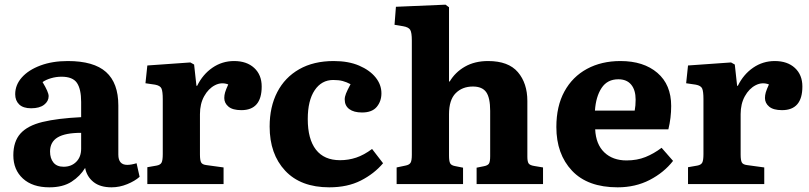

<svg xmlns="http://www.w3.org/2000/svg" viewBox="-20 -787 3460 821"><path d="M191 14Q119 14 78 -23.5Q37 -61 37 -123Q37 -182 67.5 -216Q98 -250 162 -265.5Q226 -281 327 -286V-351Q327 -406 309 -432.5Q291 -459 243 -459Q220 -459 198 -452.5Q176 -446 162 -436Q188 -393 188 -376Q188 -354 168.5 -339Q149 -324 113 -324Q79 -324 62 -340.5Q45 -357 45 -384Q45 -424 73.5 -456Q102 -488 153 -507Q204 -526 270 -526Q381 -526 433.5 -479Q486 -432 486 -336V-126Q486 -82 524 -82Q541 -82 564 -89L577 -31Q557 -13 524 0.5Q491 14 457 14Q408 14 379.5 -9Q351 -32 344 -69Q323 -34 286 -10Q249 14 191 14ZM252 -74Q285 -74 306 -95Q327 -116 327 -151V-219Q259 -219 226.5 -199.5Q194 -180 194 -139Q194 -110 208.5 -92Q223 -74 252 -74Z M610 0V-72L650 -79Q666 -82 671 -92Q676 -102 676 -128V-363Q676 -396 670.5 -408.5Q665 -421 643 -425L602 -431L610 -507L794 -520L810 -511L820 -420H823Q847 -469 888.5 -497.5Q930 -526 981 -526Q1035 -526 1067 -496.5Q1099 -467 1099 -417Q1099 -316 1012 -316Q975 -316 957 -331Q939 -346 939 -368Q939 -380 942.5 -392Q946 -404 956 -426Q927 -437 899 -422.5Q871 -408 853 -375.5Q835 -343 835 -299V-126Q835 -102 840 -92.5Q845 -83 863 -81L936 -71V0Z M1388 14Q1266 14 1199.5 -57Q1133 -128 1133 -246Q1133 -330 1165.5 -393Q1198 -456 1259.5 -491Q1321 -526 1407 -526Q1470 -526 1515.5 -506.5Q1561 -487 1586 -456Q1611 -425 1611 -388Q1611 -354 1591 -330Q1571 -306 1528 -306Q1493 -306 1473.5 -320.5Q1454 -335 1454 -362Q1454 -373 1459.5 -387Q1465 -401 1479 -427Q1462 -436 1445.5 -440.5Q1429 -445 1405 -445Q1355 -445 1325.5 -401Q1296 -357 1296 -278Q1296 -192 1331 -147Q1366 -102 1434 -102Q1470 -102 1503 -113Q1536 -124 1571 -150L1618 -89Q1580 -44 1523 -15Q1466 14 1388 14Z M1676 0V-71L1714 -79Q1730 -82 1735.5 -91Q1741 -100 1741 -125V-614Q1741 -648 1734 -659.5Q1727 -671 1703 -675L1667 -681L1673 -758L1885 -767L1900 -756V-441L1902 -437Q1926 -478 1968 -502Q2010 -526 2067 -526Q2154 -526 2194.5 -478.5Q2235 -431 2235 -355V-117Q2235 -96 2240.5 -88Q2246 -80 2266 -77L2302 -71V0H2018V-70L2048 -76Q2065 -79 2070.5 -87Q2076 -95 2076 -119V-313Q2076 -369 2059 -393Q2042 -417 2002 -417Q1957 -417 1928.5 -388.5Q1900 -360 1900 -298V-122Q1900 -99 1904.5 -89.5Q1909 -80 1925 -77L1960 -70V0Z M2621 14Q2493 14 2426 -57Q2359 -128 2359 -244Q2359 -333 2393.5 -396Q2428 -459 2490 -492.5Q2552 -526 2633 -526Q2732 -526 2791 -475.5Q2850 -425 2850 -334Q2850 -283 2838 -234H2525Q2528 -170 2564 -135.5Q2600 -101 2659 -101Q2704 -101 2740 -115.5Q2776 -130 2809 -155L2858 -99Q2819 -49 2758 -17.5Q2697 14 2621 14ZM2524 -314H2694Q2698 -335 2698 -361Q2698 -402 2679 -425Q2660 -448 2624 -448Q2577 -448 2552.5 -411Q2528 -374 2524 -314Z M2922 0V-72L2962 -79Q2978 -82 2983 -92Q2988 -102 2988 -128V-363Q2988 -396 2982.5 -408.5Q2977 -421 2955 -425L2914 -431L2922 -507L3106 -520L3122 -511L3132 -420H3135Q3159 -469 3200.5 -497.5Q3242 -526 3293 -526Q3347 -526 3379 -496.5Q3411 -467 3411 -417Q3411 -316 3324 -316Q3287 -316 3269 -331Q3251 -346 3251 -368Q3251 -380 3254.5 -392Q3258 -404 3268 -426Q3239 -437 3211 -422.5Q3183 -408 3165 -375.5Q3147 -343 3147 -299V-126Q3147 -102 3152 -92.5Q3157 -83 3175 -81L3248 -71V0Z"/></svg>

Font: Literata 12pt
Style: Bold
Weight: 700
Designer: Latin by Veronika Burian and Jose Scaglione. Greek by Irene Vlachou. Cyrillic by Vera Evstafieva.
Foundry: TypeTogether
Version: Version 3.002